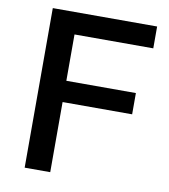

<svg xmlns="http://www.w3.org/2000/svg" viewBox="-88 -860 847 960"><g transform="rotate(10 335.0 -380.0)"><path d="M102.1 -785.2H631.8V-674.3H231.9V-439H585V-331.1H231.9V24.9H102.1Z"/></g></svg>

Font: BIZ UDPGothic
Style: Bold
Weight: 700
Designer: TypeBank Co., Ltd.
Foundry: Morisawa Inc.
Version: Version 1.051